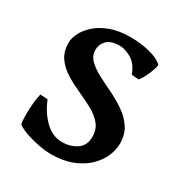

<svg xmlns="http://www.w3.org/2000/svg" viewBox="-153 -745 832 876"><g transform="rotate(30 262.5 -307.5)"><path d="M412.6 -481 375.5 -483.9Q356 -534.2 323 -552.7Q290 -571.3 262.2 -571.3Q215.3 -571.3 194.8 -549.6Q174.3 -527.8 174.3 -500Q174.3 -469.2 196.8 -447Q219.2 -424.8 254.6 -406.2Q290 -387.7 330.1 -368.4Q370.1 -349.1 405.5 -324.7Q440.9 -300.3 463.4 -266.4Q485.8 -232.4 485.8 -184.1Q485.8 -151.4 470.7 -116.7Q455.6 -82 424.6 -52.2Q393.6 -22.5 346.2 -3.9Q298.8 14.6 234.4 14.6Q210.4 14.6 177 8.8Q143.6 2.9 110.4 -7.8Q77.1 -18.6 54.2 -33.2Q50.8 -35.2 49.1 -53Q47.4 -70.8 47.9 -96.7Q48.3 -122.6 51 -149.7Q53.7 -176.8 59.1 -197.3L98.6 -194.8Q121.1 -137.2 161.6 -97.9Q202.1 -58.6 252 -58.6Q295.9 -58.6 328.6 -80.3Q361.3 -102.1 361.3 -148.4Q361.3 -188 339.1 -214.4Q316.9 -240.7 281.5 -259.8Q246.1 -278.8 206.8 -296.4Q167.5 -314 132.1 -335.7Q96.7 -357.4 74.5 -388.7Q52.2 -419.9 52.2 -467.3Q52.2 -490.2 65.9 -518.1Q79.6 -545.9 108.2 -571.5Q136.7 -597.2 180.9 -613.5Q225.1 -629.9 286.1 -629.9Q341.3 -629.9 389.4 -617.2Q437.5 -604.5 455.6 -585Q459 -582 455.1 -567.9Q451.2 -553.7 443.6 -535.4Q436 -517.1 427.2 -501.7Q418.5 -486.3 412.6 -481Z"/></g></svg>

Font: Gentium Book Plus
Style: Bold
Weight: 700
Designer: Victor Gaultney, Annie Olsen, Iska Routamaa, Becca Hirsbrunner
Foundry: SIL International
Version: Version 6.101